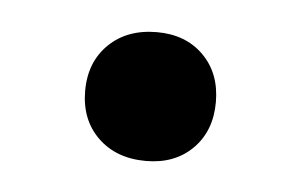

<svg xmlns="http://www.w3.org/2000/svg" viewBox="-27 -460 312 199"><g transform="rotate(5 129.0 -360.0)"><path d="M130 -293Q99 -293 80 -311.5Q61 -330 61 -360Q61 -390 80 -408.5Q99 -427 130 -427Q160 -427 178.5 -408.5Q197 -390 197 -360Q197 -330 178.5 -311.5Q160 -293 130 -293Z"/></g></svg>

Font: Ysabeau SC SemiBold
Style: Regular
Weight: 600
Designer: Christian Thalmann (Catharsis Fonts)
Version: Version 2.001;gftools[0.9.30]; featfreeze: smcp